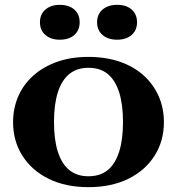

<svg xmlns="http://www.w3.org/2000/svg" viewBox="-20 -763 731 793"><path d="M657 -258Q657 -181 618.5 -120Q580 -59 510 -24.5Q440 10 345 10Q251 10 181 -24.5Q111 -59 72.5 -120Q34 -181 34 -258Q34 -317 56 -366.5Q78 -416 119 -452Q160 -488 217 -508Q274 -528 345 -528Q416 -528 473.5 -508.5Q531 -489 572 -452.5Q613 -416 635 -366.5Q657 -317 657 -258ZM203 -259Q203 -186 219 -136Q235 -86 266.5 -60.5Q298 -35 345 -35Q394 -35 425 -60.5Q456 -86 472 -136Q488 -186 488 -259Q488 -332 472 -382Q456 -432 425 -457.5Q394 -483 345 -483Q298 -483 266.5 -457.5Q235 -432 219 -382Q203 -332 203 -259ZM309 -671Q309 -638 287 -618.5Q265 -599 227 -599Q190 -599 167.5 -618.5Q145 -638 145 -671Q145 -704 167.5 -723.5Q190 -743 227 -743Q265 -743 287 -723.5Q309 -704 309 -671ZM546 -671Q546 -638 523.5 -618.5Q501 -599 464 -599Q426 -599 403.5 -618.5Q381 -638 381 -671Q381 -704 403.5 -723.5Q426 -743 464 -743Q502 -743 524 -723.5Q546 -704 546 -671Z"/></svg>

Font: Roboto Serif 120pt Expanded SemiBold
Style: Regular
Weight: 600
Width: 7
Designer: Greg Gazdowicz
Foundry: Commercial Type
Version: Version 1.008